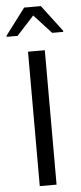

<svg xmlns="http://www.w3.org/2000/svg" viewBox="-63 -947 411 979"><g transform="rotate(-5 142.5 -457.0)"><path d="M99.8 0V-688H185.8V0ZM-1.9 -773V-779.1L99.7 -913.8H185.3L287.5 -779.1V-773H231.1L142.2 -869.6L53.9 -773Z"/></g></svg>

Font: Saira Thin
Style: Regular
Weight: 100
Designer: Hector Gatti with collaboration of the Omnibus-Type team
Foundry: Omnibus-Type
Version: Version 1.101